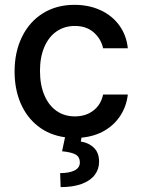

<svg xmlns="http://www.w3.org/2000/svg" viewBox="-20 -557 581 790"><path d="M286.1 -537.1Q346.2 -537.1 394 -514.9Q441.9 -492.7 471.2 -452.1Q500.5 -411.6 505.9 -358.4H404.3Q395.5 -397.9 365.2 -424.1Q335 -450.2 288.1 -450.2Q245.1 -450.2 212.6 -427.7Q180.2 -405.3 162.4 -363.5Q144.5 -321.8 144.5 -265.6Q144.5 -208 162.4 -165.8Q180.2 -123.5 212.4 -100.8Q244.6 -78.1 288.1 -78.1Q332.5 -78.1 363.8 -101.8Q395 -125.5 404.3 -168H505.9Q500.5 -120.6 475.8 -82Q451.2 -43.5 410.2 -19.5Q369.1 4.4 315.4 9.3L312.5 25.4Q345.2 30.3 366.5 51Q387.7 71.8 387.7 108.4Q387.7 139.6 369.4 163.3Q351.1 187 315.4 200Q279.8 212.9 229.5 212.9L227.5 155.3Q265.1 155.3 286.9 144.3Q308.6 133.3 308.6 111.3Q308.6 89.4 292 79.3Q275.4 69.3 235.4 65.4L247.6 7.8Q183.6 -1 136.7 -37.6Q89.8 -74.2 64.9 -132.3Q40 -190.4 40 -262.7Q40 -343.3 70.6 -405.5Q101.1 -467.8 156.7 -502.4Q212.4 -537.1 286.1 -537.1Z"/></svg>

Font: Pretendard JP Medium
Style: Regular
Weight: 500
Designer: Base glyphs from Inter by Rasmus Andersson; Hangeul glyphs from Noto Sans CJK(Source Han Sans) by Jang Soo-young and Kan
Foundry: Kil Hyung-jin
Version: Version 1.309